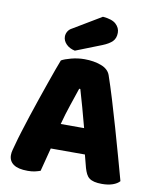

<svg xmlns="http://www.w3.org/2000/svg" viewBox="-93 -922 813 1003"><g transform="rotate(10 313.5 -420.5)"><path d="M194 -588Q211 -598 245.5 -607Q280 -616 315 -616Q365 -616 403.5 -601.5Q442 -587 453 -556Q471 -504 492 -435Q513 -366 534 -292.5Q555 -219 575 -147.5Q595 -76 610 -21Q598 -7 574 1.5Q550 10 517 10Q493 10 476.5 6Q460 2 449.5 -6Q439 -14 432.5 -27Q426 -40 421 -57L403 -126H222Q214 -96 206 -64Q198 -32 190 -2Q176 3 160.5 6.5Q145 10 123 10Q72 10 47.5 -7.5Q23 -25 23 -56Q23 -70 27 -84Q31 -98 36 -117Q43 -144 55.5 -184Q68 -224 83 -270.5Q98 -317 115 -366Q132 -415 147 -458.5Q162 -502 174.5 -536Q187 -570 194 -588ZM314 -459Q300 -417 282.5 -365.5Q265 -314 251 -261H375Q361 -315 346.5 -366.5Q332 -418 320 -459ZM371 -851Q420 -847 441 -827.5Q462 -808 462 -782Q462 -753 445.5 -736Q429 -719 394 -705L257 -651Q228 -657 210.5 -675Q193 -693 193 -715Q193 -729 200.5 -742Q208 -755 224 -763Z"/></g></svg>

Font: Baloo Bhai
Style: Regular
Weight: 400
Designer: Supriya Tembe, Noopur Datye and Ek Type
Foundry: Ek Type
Version: Version 1.100;PS 1.000;hotconv 1.0.88;makeotf.lib2.5.647800;